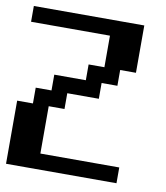

<svg xmlns="http://www.w3.org/2000/svg" viewBox="-74 -687 647 749"><g transform="rotate(10 250.0 -312.5)"><path d="M0 -625H437.5V-437.5H375V-375H312.5V-312.5H187.5V-250H125V-62.5H437.5V0H0V-250H62.5V-312.5H125V-375H250V-437.5H312.5V-562.5H0Z"/></g></svg>

Font: NeoDunggeunmo Code
Style: Regular
Weight: 400
Monospace: yes
Version: Version 1.600